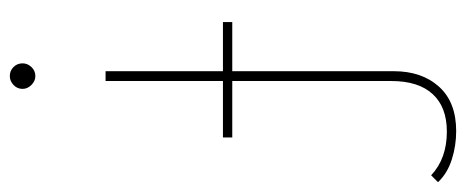

<svg xmlns="http://www.w3.org/2000/svg" viewBox="-379 -453 949 391"><g transform="rotate(-90 95.5 -257.5)"><path d="M24 197Q-6 197 -34 188Q-62 179 -80 160L-66 146Q-32 178 23 178Q73 178 99.5 149Q126 120 126 65V-517H146V70Q146 127 114.5 162Q83 197 24 197ZM11 -259V-278H246V-259ZM136 -660Q126 -660 118 -668Q110 -676 110 -686Q110 -697 118 -704.5Q126 -712 136 -712Q147 -712 154.5 -704.5Q162 -697 162 -686Q162 -676 154.5 -668Q147 -660 136 -660Z"/></g></svg>

Font: Montserrat Thin
Style: Regular
Weight: 100
Designer: Julieta Ulanovsky
Foundry: Julieta Ulanovsky
Version: Version 9.000